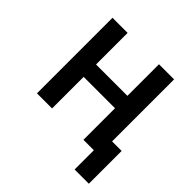

<svg xmlns="http://www.w3.org/2000/svg" viewBox="-172 -658 930 930"><g transform="rotate(45 293.0 -193.5)"><path d="M471.7 131.8V-92.8H569.3V131.8ZM400.4 0V-517.6H503.9V0ZM82 0V-517.6H185.5V0ZM112.3 -216.3V-301.3H488.8V-216.3Z"/></g></svg>

Font: Cascadia Code
Style: Regular
Weight: 400
Monospace: yes
Designer: Aaron Bell
Foundry: Saja Typeworks
Version: Version 2106.017